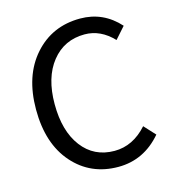

<svg xmlns="http://www.w3.org/2000/svg" viewBox="-103 -754 772 852"><g transform="rotate(-15 283.0 -328.0)"><path d="M49 -328Q49 -483 131 -575.5Q213 -668 342 -668Q448 -668 521 -587L474 -534Q416 -595 343 -595Q249 -595 192 -523.5Q135 -452 135 -330Q135 -206 190 -133.5Q245 -61 339 -61Q424 -61 489 -134L536 -83Q455 12 337 12Q210 12 129.5 -79.5Q49 -171 49 -328Z"/></g></svg>

Font: RibengUni
Style: Regular
Weight: 400
Designer: (1) Dr. Andrew Glass (Senior Program Manager at Microsoft Corporation)
(2) Bivuti Chakma (Chakma Font Designer & Keyboar
Foundry: Bivuti Chakma
Version: Version 2.2022; Updated on: 03 June 2022; Friday